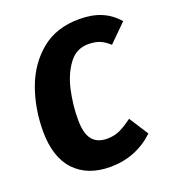

<svg xmlns="http://www.w3.org/2000/svg" viewBox="-133 -816 849 938"><g transform="rotate(-20 291.5 -347.5)"><path d="M583 -630 492 -540Q469 -562 444 -572.5Q419 -583 383 -583Q321 -583 282.5 -531Q244 -479 227.5 -404Q211 -329 211 -253Q211 -182 236.5 -149.5Q262 -117 314 -117Q351 -117 380 -130.5Q409 -144 447 -172L511 -72Q415 18 282 18Q164 18 97.5 -52.5Q31 -123 31 -258Q31 -375 68.5 -478.5Q106 -582 185 -647.5Q264 -713 383 -713Q451 -713 499.5 -692Q548 -671 583 -630Z"/></g></svg>

Font: Fira Sans Condensed ExtraBold
Style: Italic
Weight: 800
Width: 3
Italic angle: -8°
Designer: bBox Type GmbH & Carrois Corporate GbR & Edenspiekermann AG
Foundry: bBox Type GmbH & Carrois Corporate GbR & Edenspiekermann AG
Version: Version 4.301